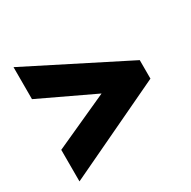

<svg xmlns="http://www.w3.org/2000/svg" viewBox="-124 -744 759 764"><g transform="rotate(-30 255.0 -361.5)"><path d="M31 -244 282 -358 31 -477V-624L480 -397V-312L31 -99Z"/></g></svg>

Font: Noto Sans Display SemiCondensed Black
Style: Regular
Weight: 900
Width: 4
Designer: Monotype Design Team
Foundry: Monotype Imaging Inc.
Version: Version 1.900